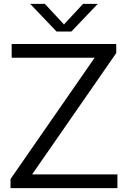

<svg xmlns="http://www.w3.org/2000/svg" viewBox="-20 -966 657 986"><path d="M34 0V-46.5L466 -669.5H40V-740H577V-693.5L145 -70.5H583V0ZM270.5 -804 135 -946H210.5L308.5 -840.5L406.5 -946H482L346.5 -804Z"/></svg>

Font: Encode Sans SemiExpanded SemiExpanded
Style: Regular
Weight: 400
Width: 6
Designer: Multiple Designers
Foundry: Impallari Type
Version: Version 3.000; ttfautohint (v1.8.3) -l 8 -r 50 -G 200 -x 14 